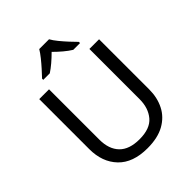

<svg xmlns="http://www.w3.org/2000/svg" viewBox="-259 -1091 1248 1248"><g transform="rotate(-45 365.5 -467.0)"><path d="M640 -252Q640 -178 610 -118.5Q580 -59 518.5 -24.5Q457 10 362 10Q229 10 159.5 -62.5Q90 -135 90 -254V-714H180V-251Q180 -164 226.5 -116Q273 -68 367 -68Q464 -68 507.5 -119.5Q551 -171 551 -252V-714H640ZM410 -944Q422 -922 444.5 -894.5Q467 -867 491.5 -840.5Q516 -814 535 -795V-784H473Q447 -800 419 -823.5Q391 -847 364 -874Q337 -847 310 -824Q283 -801 257 -784H197V-795Q216 -815 239.5 -841Q263 -867 285 -894.5Q307 -922 320 -944Z"/></g></svg>

Font: Noto Sans Batak
Style: Regular
Weight: 400
Designer: Monotype Design Team
Foundry: Monotype Imaging Inc.
Version: Version 2.002; ttfautohint (v1.8.4.7-5d5b)